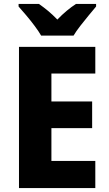

<svg xmlns="http://www.w3.org/2000/svg" viewBox="-20 -951 551 971"><path d="M462 0H76V-714H462V-579H240V-438H446V-303H240V-137H462ZM188 -771Q176 -792 155.5 -819.5Q135 -847 113 -873Q91 -899 74 -918V-931H177Q200 -915 223 -896Q246 -877 270 -852Q294 -877 317.5 -896.5Q341 -916 364 -931H466V-918Q450 -899 428.5 -873Q407 -847 386 -820Q365 -793 352 -771Z"/></svg>

Font: Noto Sans Devanagari SemiCondensed ExtraBold
Style: Regular
Weight: 800
Width: 4
Designer: Jelle Bosma - Monotype Design Team
Foundry: Monotype Imaging Inc.
Version: Version 2.004; ttfautohint (v1.8.4.7-5d5b)